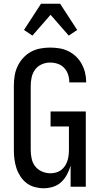

<svg xmlns="http://www.w3.org/2000/svg" viewBox="-20 -997 540 1025"><path d="M213 8Q189 8 165 1.5Q141 -5 121.5 -20Q102 -35 88.5 -56Q75 -77 67.5 -100Q60 -123 57 -147.5Q54 -172 54 -196V-539Q54 -565 58 -591.5Q62 -618 73.5 -642.5Q85 -667 103 -687Q121 -707 144.5 -720Q168 -733 194.5 -738Q221 -743 247 -743Q272 -743 297 -739Q322 -735 344.5 -724Q367 -713 385.5 -695.5Q404 -678 416 -656Q428 -634 434 -609.5Q440 -585 440 -560V-557H350V-558Q350 -579 343.5 -599Q337 -619 322.5 -634.5Q308 -650 288 -656.5Q268 -663 247 -663Q224 -663 202.5 -653.5Q181 -644 167.5 -625.5Q154 -607 149 -584.5Q144 -562 144 -539V-196Q144 -173 149 -150Q154 -127 168 -109Q182 -91 204 -81.5Q226 -72 249 -72Q264 -72 279 -76Q294 -80 306 -89Q318 -98 326.5 -110.5Q335 -123 339.5 -137Q344 -151 346 -166Q348 -181 348 -196V-322H250V-402H438V0H357V-113Q350 -89 338 -66Q326 -43 307.5 -25.5Q289 -8 264 0Q239 8 213 8ZM153 -807 108 -837 199 -977H301L392 -837L347 -807L250 -918Z"/></svg>

Font: Iosevka Curly Medium
Style: Regular
Weight: 500
Monospace: yes
Designer: Belleve Invis
Foundry: Belleve Invis
Version: Version 22.1.2; ttfautohint (v1.8.4)